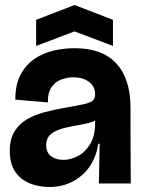

<svg xmlns="http://www.w3.org/2000/svg" viewBox="-20 -731 573 765"><path d="M176 14Q135 14 99.5 0Q64 -14 41.5 -45.5Q19 -77 19 -130Q19 -177 38 -207.5Q57 -238 88 -256Q119 -274 157.5 -284Q196 -294 235 -301Q288 -310 314.5 -316Q341 -322 350 -330.5Q359 -339 359 -354Q359 -387 334.5 -405Q310 -423 273 -423Q249 -423 225 -414.5Q201 -406 185.5 -384Q170 -362 171 -323L41 -334Q41 -394 62 -433.5Q83 -473 117.5 -496.5Q152 -520 194 -529.5Q236 -539 277 -539Q388 -539 444 -477.5Q500 -416 500 -301V-206Q500 -155 500.5 -103Q501 -51 501 0H374Q375 -38 375.5 -76.5Q376 -115 377 -158H371Q365 -110 339.5 -71Q314 -32 272 -9Q230 14 176 14ZM232 -94Q260 -94 289 -108.5Q318 -123 338.5 -155.5Q359 -188 359 -243V-250Q336 -240 303 -234.5Q270 -229 238 -221.5Q206 -214 185 -198.5Q164 -183 164 -152Q164 -124 183 -109Q202 -94 232 -94ZM124 -548V-652L277 -711L430 -652V-548L277 -606Z"/></svg>

Font: Bricolage Grotesque 96pt Bricolage Grotesque 48pt Regular
Style: Bold
Weight: 700
Designer: Mathieu Triay
Foundry: Atelier Triay
Version: Version 1.001; ttfautohint (v1.8.4.7-5d5b);gftools[0.9.33.de